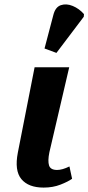

<svg xmlns="http://www.w3.org/2000/svg" viewBox="-20 -841 401 871"><path d="M178 10Q109 10 77 -28.5Q45 -67 61 -149L137 -536H294L204 -150Q196 -111 202.5 -90.5Q209 -70 239 -70Q263 -70 295 -86L307 -30Q289 -17 254.5 -3.5Q220 10 178 10ZM236 -601 182 -621 222 -773Q231 -809 256 -817.5Q281 -826 310 -814Q339 -802 361 -777L360 -765Z"/></svg>

Font: Noto Serif ExtraCondensed ExtraBold
Style: Italic
Weight: 800
Width: 2
Italic angle: -12°
Designer: Monotype Design Team
Foundry: Monotype Imaging Inc.
Version: Version 2.013